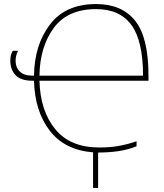

<svg xmlns="http://www.w3.org/2000/svg" viewBox="-20 -744 809 949"><path d="M455 -699Q572 -699 629.5 -620.5Q687 -542 687 -370H175Q177 -512 245.5 -605.5Q314 -699 455 -699ZM455 -724Q304 -724 227 -623Q150 -522 148 -370H140Q99 -370 78 -390.5Q57 -411 57 -443Q57 -469 69 -493H43Q31 -472 31 -445Q31 -400 57 -372.5Q83 -345 140 -345H148Q152 -194 226 -98Q300 -2 440 9V185H465V10Q518 10 565.5 3Q613 -4 655 -21V-46Q619 -33 574 -24Q529 -15 471 -15Q327 -15 253 -105.5Q179 -196 175 -345H714V-369Q714 -559 648 -641.5Q582 -724 455 -724Z"/></svg>

Font: Noto Sans UI Thin
Style: Regular
Weight: 250
Designer: Monotype Design Team
Foundry: Monotype Imaging Inc.
Version: Version 1.901